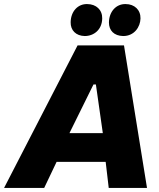

<svg xmlns="http://www.w3.org/2000/svg" viewBox="-73 -923 780 943"><path d="M-53 0H144L205 -128H446L461 0H649L536 -700H308ZM343 -746C388 -746 428 -777 429 -832C430 -874 400 -903 355 -903C310 -904 275 -868 274 -814C273 -774 300 -747 343 -746ZM532 -746C587 -746 616 -791 617 -832C618 -874 588 -903 544 -903C498 -904 463 -867 462 -813C462 -773 487 -747 532 -746ZM268 -269 386 -508H398L432 -269Z"/></svg>

Font: Fixel Display 20240404 ExBold
Style: Italic
Weight: 800
Italic angle: -10°
Designer: AlfaBravo + MacPaw
Foundry: Kyrylo Tkachov, Marchela Mozhyna, Serhii Makarenko, Maria Weinstein, Zakhar Kryvoshyya
Version: Version 1.211;Glyphs 3.2 (3225)